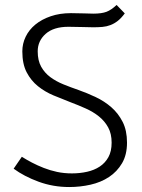

<svg xmlns="http://www.w3.org/2000/svg" viewBox="-20 -744 572 774"><path d="M256 -636Q196 -636 164 -607.5Q132 -579 132 -537Q132 -500 146 -475Q160 -450 183 -433Q206 -416 235.5 -404Q265 -392 297 -381Q331 -369 366 -352.5Q401 -336 429 -311.5Q457 -287 474.5 -252.5Q492 -218 492 -169Q492 -120 472 -86Q452 -52 419.5 -30.5Q387 -9 345 0.5Q303 10 259 10Q194 10 135.5 -11.5Q77 -33 35 -64L68 -112Q87 -100 109 -88.5Q131 -77 156.5 -67Q182 -57 210 -51Q238 -45 270 -45Q302 -45 331 -51.5Q360 -58 382 -72.5Q404 -87 417 -110.5Q430 -134 430 -169Q430 -205 416 -230.5Q402 -256 379 -274.5Q356 -293 326 -306.5Q296 -320 264 -332Q230 -345 195.5 -359.5Q161 -374 133 -396.5Q105 -419 87.5 -452.5Q70 -486 70 -537Q70 -568 83.5 -596Q97 -624 122.5 -645Q148 -666 184.5 -678.5Q221 -691 266 -691Q296 -691 319 -690Q342 -689 356 -689Q390 -689 409.5 -696.5Q429 -704 450 -724L483 -690Q469 -671 455 -660Q441 -649 425.5 -643Q410 -637 393 -635.5Q376 -634 356 -634Q339 -634 312 -635Q285 -636 256 -636Z"/></svg>

Font: Snippet
Style: Regular
Weight: 400
Designer: Gesine Todt
Foundry: Gesine Todt
Version: Version 1.000